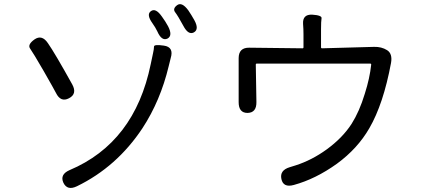

<svg xmlns="http://www.w3.org/2000/svg" viewBox="-20 -867 2040 930"><path d="M353 35Q306 58 287 18Q269 -22 317 -43Q632 -176 710 -556Q715 -582 721 -608Q726 -630 726 -641.5Q726 -653 774 -646Q823 -639 807 -586Q803 -571 797 -546Q757 -379 670 -246Q546 -59 353 35ZM314 -391Q274 -370 251 -417Q243 -433 191 -524Q140 -612 126 -631.5Q112 -651 147 -676Q183 -701 212 -658Q245 -611 330 -458Q355 -412 314 -391ZM791 -680Q763 -667 742 -715Q733 -734 718 -755Q688 -797 711 -813Q734 -830 764 -787Q781 -764 794 -740Q818 -694 791 -680ZM919 -710Q892 -696 868 -742Q842 -790 828.5 -807.5Q815 -825 838 -842Q861 -859 892 -817Q907 -795 921 -770Q946 -725 919 -710Z M1403 29Q1352 43 1343 0Q1334 -42 1383 -57L1412 -66Q1490 -91 1562 -143Q1639 -199 1683 -267Q1721 -327 1747 -413Q1771 -488 1778 -554Q1778 -559 1773 -559H1224Q1219 -559 1219 -554L1222 -373Q1223 -321 1179 -320Q1136 -320 1136 -372V-585Q1136 -637 1188 -636L1445 -633Q1450 -633 1450 -638V-701Q1450 -726 1448 -751Q1445 -798 1492 -796Q1540 -793 1537.5 -778.5Q1535 -764 1535 -726V-638Q1535 -633 1540 -633L1792 -640Q1828 -641 1855 -624Q1882 -607 1874 -562Q1837 -363 1769 -246Q1712 -147 1612 -74Q1509 0 1403 29Z"/></svg>

Font: Resource Han Rounded KR
Style: Regular
Weight: 400
Designer: Cyano Hao (round all glyphs); Ryoko NISHIZUKA 西塚涼子 (kana, bopomofo & ideographs); Paul D. Hunt (Latin, Greek & Cyrillic)
Foundry: Cyano Hao
Version: 0.990